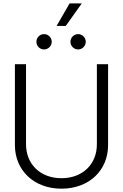

<svg xmlns="http://www.w3.org/2000/svg" viewBox="-20 -1108 729 1138"><path d="M344.2 10.3C508.3 10.3 620.6 -98.6 620.6 -247.6V-727.5H554.2V-252.4C554.2 -136.2 471.2 -51.8 344.2 -51.8C217.8 -51.8 134.3 -136.2 134.3 -252.4V-727.5H68.4V-247.6C68.4 -99.1 180.7 10.3 344.2 10.3ZM442.9 -814.9C467.8 -814.9 488.3 -835.4 488.3 -860.4C488.3 -885.3 467.8 -905.8 442.9 -905.8C418 -905.8 397.5 -885.3 397.5 -860.4C397.5 -835.4 418 -814.9 442.9 -814.9ZM241.2 -814.9C266.1 -814.9 286.6 -835.4 286.6 -860.4C286.6 -885.3 266.1 -905.8 241.2 -905.8C215.8 -905.8 195.8 -885.3 195.8 -860.4C195.8 -835.4 215.8 -814.9 241.2 -814.9ZM315.4 -954.1H369.6L464.8 -1087.9H392.6Z"/></svg>

Font: Raveo Display Display Light
Style: Regular
Weight: 300
Designer: Jakub Foglar, Rasmus Andersson (Inter)
Foundry: Jakubfoglar.com
Version: Version 1.100;Glyphs 3.2.3 (3260)